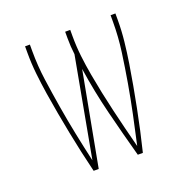

<svg xmlns="http://www.w3.org/2000/svg" viewBox="-99 -615 699 711"><g transform="rotate(-20 250.0 -260.0)"><path d="M153 0Q143 -41 134 -81.5Q125 -122 117 -163Q109 -204 101.5 -245Q94 -286 87.5 -327.5Q81 -369 76.5 -410.5Q72 -452 72 -494V-520H91V-494Q91 -436 99 -379Q107 -322 116.5 -265Q126 -208 137.5 -151.5Q149 -95 162 -38L234 -430Q232 -446 231 -462Q230 -478 230 -494V-520H250V-494Q250 -455 254.5 -416Q259 -377 266 -338Q273 -299 281 -260.5Q289 -222 298 -184Q307 -146 316.5 -107.5Q326 -69 336 -31Q349 -89 361 -146Q373 -203 383 -261Q393 -319 401 -377Q409 -435 409 -494V-520H428V-494Q428 -452 423.5 -410.5Q419 -369 412.5 -327.5Q406 -286 398.5 -245Q391 -204 383 -163Q375 -122 366 -81.5Q357 -41 347 0H327Q302 -91 279 -183Q256 -275 242 -369L173 0Z"/></g></svg>

Font: Iosevka SS04 Thin
Style: Regular
Weight: 100
Monospace: yes
Designer: Belleve Invis
Foundry: Belleve Invis
Version: Version 19.0.0; ttfautohint (v1.8.4)